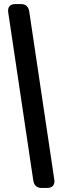

<svg xmlns="http://www.w3.org/2000/svg" viewBox="-20 -830 350 952"><path d="M250 68 249 59 125 -773Q119 -810 83 -810H58Q20 -810 20 -776L21 -767L145 65Q151 102 187 102H212Q250 102 250 68Z"/></svg>

Font: WDXL Lubrifont SC
Style: Regular
Weight: 400
Designer: [WDXL Lubrifont] Copyright 2020-2022 (c) NightFurySL2001, Skr-ZERO; [ZCOOL QingKe HuangYou] Copyright 2018-2022 (c) The 
Version: Version 2.001;hotconv 1.1.1;makeotfexe 2.6.0